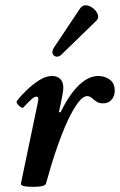

<svg xmlns="http://www.w3.org/2000/svg" viewBox="-20 -710 464 743"><path d="M109 13Q57 13 61 0L127 -316Q128 -322 128 -324.5Q128 -327 128 -329Q128 -336 120 -336Q113 -336 101.5 -325.5Q90 -315 70 -294Q67 -291 59.5 -296Q52 -301 47 -308.5Q42 -316 46 -320Q61 -340 84 -362Q107 -384 132.5 -400Q158 -416 182 -416Q201 -416 213 -404.5Q225 -393 225 -371Q225 -360 222 -344.5Q219 -329 214 -304L208 -277L214 -275Q249 -346 286 -381Q323 -416 360 -416Q385 -416 404.5 -402Q424 -388 424 -359Q424 -338 411.5 -324Q399 -310 379 -310Q363 -310 353 -317Q343 -324 335 -331Q327 -338 317 -338Q287 -338 242 -243Q220 -195 199 -134Q178 -73 158 0Q155 13 109 13ZM218 -499Q208 -489 197.5 -491Q187 -493 183.5 -502.5Q180 -512 189 -526L289 -676Q299 -691 313.5 -689.5Q328 -688 341 -677.5Q354 -667 358.5 -653.5Q363 -640 353 -630Z"/></svg>

Font: Junicode
Style: Bold Italic
Weight: 700
Italic angle: -11°
Designer: Peter S. Baker
Version: Version 2.100; ttfautohint (v1.8.4)